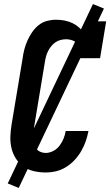

<svg xmlns="http://www.w3.org/2000/svg" viewBox="-20 -840 542 944"><path d="M204 8Q175 8 146.5 1.5Q118 -5 95.5 -21Q73 -37 58 -60.5Q43 -84 36.5 -111.5Q30 -139 31 -168.5Q32 -198 37 -228L91 -552Q94 -575 99.5 -596.5Q105 -618 114.5 -639.5Q124 -661 137.5 -681Q151 -701 169.5 -716Q188 -731 210.5 -737Q233 -743 255 -743Q277 -743 297.5 -739Q318 -735 336 -726.5Q354 -718 369 -704.5Q384 -691 393 -673L403 -735H502L472 -554H373Q376 -572 374.5 -589.5Q373 -607 364 -620.5Q355 -634 338.5 -640.5Q322 -647 305 -647Q292 -647 278 -643.5Q264 -640 252.5 -632Q241 -624 232 -613Q223 -602 216.5 -589Q210 -576 206.5 -563Q203 -550 201 -537L147 -212Q145 -198 143.5 -184.5Q142 -171 143 -157.5Q144 -144 147.5 -131.5Q151 -119 158.5 -109Q166 -99 178.5 -93.5Q191 -88 204 -88Q223 -88 241.5 -97.5Q260 -107 272.5 -123.5Q285 -140 292.5 -158.5Q300 -177 303 -196H415Q410 -170 401.5 -145.5Q393 -121 379.5 -97.5Q366 -74 347 -53.5Q328 -33 304.5 -18.5Q281 -4 255.5 2Q230 8 204 8ZM72 84 18 62 437 -820 491 -798Z"/></svg>

Font: Iosevka Slab Oblique
Style: Bold
Weight: 700
Italic angle: -9°
Monospace: yes
Designer: Belleve Invis
Foundry: Belleve Invis
Version: Version 11.1.1; ttfautohint (v1.8.3)